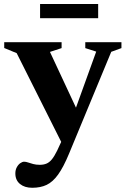

<svg xmlns="http://www.w3.org/2000/svg" viewBox="-24 -652 612 932"><path d="M362 -92.5 285.5 61.5 57 -394 -3.5 -419V-447H275V-418.5L218.5 -400ZM132.5 259.5Q95.5 259.5 73 241Q50.5 222.5 50.5 190Q50.5 173 57.5 160Q64.5 147 74.5 140Q84.5 133 93 133Q102 133 112.8 136.8Q123.5 140.5 137.2 144.2Q151 148 169 148Q187.5 148 201.5 142.2Q215.5 136.5 227.8 121.5Q240 106.5 253.5 79L305.5 -33.5L330 -88.5L443 -401.5L390 -418.5V-447H565.5V-418.5L516 -400.5L311.5 93Q284 159.5 258 195.5Q232 231.5 202.2 245.5Q172.5 259.5 132.5 259.5ZM170.5 -563.5V-632.5H452.5V-563.5Z"/></svg>

Font: Newsreader 16pt 16pt
Style: Bold
Weight: 700
Version: Version 1.003